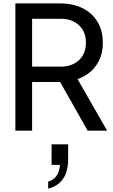

<svg xmlns="http://www.w3.org/2000/svg" viewBox="-20 -765 660 1124"><path d="M70 -745H333Q407 -745 463.5 -717Q520 -689 551 -637Q582 -585 582 -515Q582 -437 542.5 -381.5Q503 -326 434 -302L607 0H493L332 -285H168V0H70ZM336 -375Q402 -375 442.5 -413Q483 -451 483 -515Q483 -579 442.5 -617Q402 -655 336 -655H168V-375ZM331 200H282V80H379V165Q379 238 349.5 281.5Q320 325 262 339V298Q325 281 331 200Z"/></svg>

Font: BLUETTI 2.0 Normal
Style: Normal
Weight: 400
Designer: Stijn de Vries
Foundry: tokotype
Version: Version 2.005;October 31, 2023;FontCreator 14.0.0.2814 64-bi